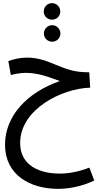

<svg xmlns="http://www.w3.org/2000/svg" viewBox="-20 -807 644 1220"><path d="M311 -682C340 -682 363 -705 363 -734C363 -763 340 -787 311 -787C281 -787 258 -763 258 -734C258 -705 281 -682 311 -682ZM312 -542C340 -542 364 -565 364 -594C364 -623 340 -647 312 -647C282 -647 259 -623 259 -594C259 -565 282 -542 312 -542ZM349 393C416 393 497 379 579 340L548 258C481 284 418 296 359 296C229 296 108 243 108 102C108 -113 373 -245 553 -250L547 -348H532C371 -348 299 -441 151 -441C109 -441 66 -431 33 -419L49 -330C75 -337 107 -344 145 -344C228 -344 298 -314 360 -292C150 -218 12 -70 12 113C12 303 169 393 349 393Z"/></svg>

Font: Noto Sans Arabic SemCond Med
Style: Regular
Weight: 500
Width: 4
Designer: Monotype Design Team, Nadine Chahine, Nizar Qandah and Khaled Hosny
Foundry: Monotype Imaging Inc.
Version: Version 2.012